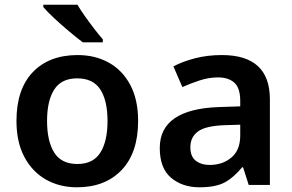

<svg xmlns="http://www.w3.org/2000/svg" viewBox="-20 -786 1242 816"><path d="M567 -272Q567 -137 497 -63.5Q427 10 307 10Q233 10 175 -23Q117 -56 83.5 -119Q50 -182 50 -272Q50 -407 119.5 -479.5Q189 -552 310 -552Q385 -552 443 -519.5Q501 -487 534 -424.5Q567 -362 567 -272ZM180 -272Q180 -186 210.5 -137.5Q241 -89 309 -89Q376 -89 406.5 -137.5Q437 -186 437 -272Q437 -358 406.5 -405.5Q376 -453 308 -453Q241 -453 210.5 -405.5Q180 -358 180 -272ZM309 -766Q322 -744 341.5 -716.5Q361 -689 381 -663Q401 -637 417 -619V-606H332Q308 -624 274.5 -652Q241 -680 210.5 -708.5Q180 -737 164 -756V-766Z M923 -552Q1127 -552 1127 -364V0H1037L1013 -75H1009Q973 -31 934.5 -10.5Q896 10 828 10Q755 10 707 -30.5Q659 -71 659 -157Q659 -322 910 -331L1001 -334V-357Q1001 -412 976 -434.5Q951 -457 907 -457Q868 -457 829.5 -444.5Q791 -432 755 -416L717 -504Q757 -525 809.5 -538.5Q862 -552 923 -552ZM935 -254Q853 -251 821 -227Q789 -203 789 -160Q789 -121 812 -103Q835 -85 871 -85Q926 -85 963.5 -116.5Q1001 -148 1001 -210V-256Z"/></svg>

Font: Noto Sans Thai Looped SemiBold
Style: Regular
Weight: 600
Designer: Sasikarn Vongin, Ben Mitchell
Foundry: The Fontpad Ltd
Version: Version 1.001; ttfautohint (v1.8.4.7-5d5b)